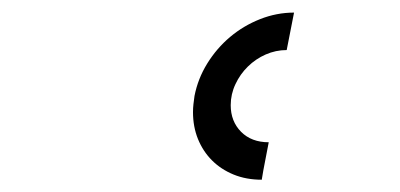

<svg xmlns="http://www.w3.org/2000/svg" viewBox="-20 -780 642 308"><path d="M399.9 -491.7Q375 -491.7 354.7 -500Q334.5 -508.3 320.1 -522.7Q305.7 -537.1 297.6 -556.9Q289.6 -576.7 289.6 -600.1Q289.6 -606.4 290.3 -612.8Q291 -619.1 292 -626Q297.4 -653.8 312.5 -678.2Q327.6 -702.6 349.1 -720.7Q370.6 -738.8 397.2 -749.3Q423.8 -759.8 451.7 -759.8L439.9 -699.7Q422.4 -699.7 406.2 -692.6Q390.1 -685.5 377.7 -673.3Q365.2 -661.1 357.7 -645Q350.1 -628.9 350.1 -611.3Q350.1 -585.4 366.7 -568.6Q383.3 -551.8 411.1 -551.8Q408.2 -536.6 405.3 -521.7Q402.3 -506.8 399.9 -491.7Z"/></svg>

Font: Hack
Style: Italic
Weight: 400
Italic angle: -11°
Monospace: yes
Designer: Christopher Simpkins
Foundry: Christopher Simpkins
Version: Version 2.019; ttfautohint (v1.4.1) -l 4 -r 80 -G 350 -x 0 -